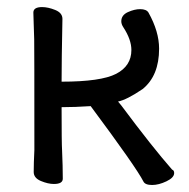

<svg xmlns="http://www.w3.org/2000/svg" viewBox="-20 -509 540 548"><path d="M414.1 19Q394 19 389.2 8.8Q369.1 -30.8 238.8 -206.1Q193.8 -203.1 155.8 -203.1Q155.8 -100.1 157.2 -79.1Q159.2 -34.2 159.2 1Q159.2 16.1 133.8 16.1Q117.2 16.1 96.7 7.6Q76.2 -1 76.2 -18.1Q76.2 -43 78.1 -81.1Q78.1 -376 77.6 -397Q77.1 -418 76.2 -440.4Q75.2 -462.9 75.2 -473.1Q75.2 -488.8 100.1 -488.8Q117.2 -488.8 137.7 -480.5Q158.2 -472.2 158.2 -455.1Q155.8 -336.9 155.8 -275.9Q268.1 -275.9 311.5 -298.3Q355 -320.8 355 -366.2Q355 -396 332 -431.2Q326.2 -439.9 326.2 -448.2Q326.2 -465.8 345 -474.4Q363.8 -482.9 379.9 -482.9Q397.9 -482.9 403.8 -473.1Q434.1 -418.9 434.1 -370.1Q434.1 -293 387.2 -254.9Q341.8 -224.1 316.9 -219.2L326.2 -208Q415 -88.9 471.2 -24.9Q477.1 -22.9 477.1 -15.1Q477.1 -2 455.1 8.5Q433.1 19 414.1 19Z"/></svg>

Font: LXGW WenKai Mono GB Screen
Style: Regular
Weight: 400
Monospace: yes
Designer: LXGW / Fontworks Inc.
Foundry: LXGW / Fontworks Inc.
Version: Version 1.510;January 18,2025